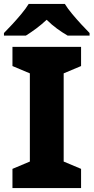

<svg xmlns="http://www.w3.org/2000/svg" viewBox="-30 -951 473 971"><path d="M380 0H33V-97L121 -134V-580L33 -617V-714H380V-617L292 -580V-134L380 -97ZM298 -931Q312 -908 335 -880.5Q358 -853 381.5 -827.5Q405 -802 423 -784V-771H312Q286 -786 258.5 -806Q231 -826 206 -851Q179 -826 153.5 -807Q128 -788 101 -771H-10V-784Q9 -803 32.5 -828.5Q56 -854 78.5 -881Q101 -908 115 -931Z"/></svg>

Font: Noto Sans Bengali ExtraBold
Style: Regular
Weight: 800
Designer: Jelle Bosma - Monotype Design Team
Foundry: Monotype Imaging Inc.
Version: Version 2.003; ttfautohint (v1.8.4.7-5d5b)